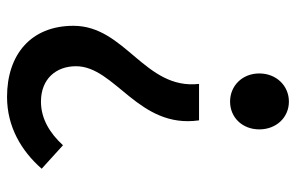

<svg xmlns="http://www.w3.org/2000/svg" viewBox="-164 -642 821 532"><g transform="rotate(-90 246.0 -376.5)"><path d="M178 -235H279C262 -385 440 -439 440 -583C440 -701 360 -767 243 -767C160 -767 93 -727 44 -671L109 -612C143 -649 183 -673 230 -673C293 -673 328 -631 328 -576C328 -467 154 -403 178 -235ZM230 14C274 14 308 -21 308 -68C308 -115 274 -149 230 -149C186 -149 153 -115 153 -68C153 -21 186 14 230 14Z"/></g></svg>

Font: Noto Sans CJK HK Medium
Style: Regular
Weight: 500
Designer: Ryoko NISHIZUKA 西塚涼子 (kana, bopomofo & ideographs); Paul D. Hunt (Latin, Greek & Cyrillic); Sandoll Communications 산돌커뮤니
Foundry: Adobe
Version: Version 2.004;hotconv 1.0.118;makeotfexe 2.5.65603